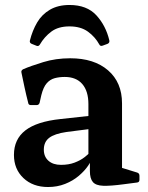

<svg xmlns="http://www.w3.org/2000/svg" viewBox="-20 -740 595 771"><path d="M259 -720Q329 -720 367 -678.5Q405 -637 419 -578Q421 -568 412 -564L393 -557Q383 -553 379 -561Q362 -592 333 -613Q304 -634 259 -634Q214 -634 186 -613Q158 -592 140 -561Q135 -553 127 -556L107 -564Q98 -568 100 -577Q110 -617 129 -649.5Q148 -682 180.5 -701Q213 -720 259 -720ZM173 11Q112 11 74 -25Q36 -61 36 -118Q36 -181 82 -216.5Q128 -252 223 -262L351 -276L349 -223L247 -210Q199 -203 177.5 -186.5Q156 -170 156 -139Q156 -111 174.5 -94.5Q193 -78 225 -78Q256 -78 279.5 -87Q303 -96 318.5 -108Q334 -120 340 -127L352 -115Q349 -97 334.5 -75.5Q320 -54 296.5 -34Q273 -14 241.5 -1.5Q210 11 173 11ZM335 -322Q335 -374 310.5 -402.5Q286 -431 240 -431Q218 -431 199.5 -426Q181 -421 167.5 -405.5Q154 -390 146 -358L139 -327Q136 -318 127 -318H104Q94 -318 93 -328Q85 -359 78.5 -389.5Q72 -420 66 -449Q64 -457 73 -462Q103 -475 153.5 -490.5Q204 -506 262 -506Q358 -506 414 -457.5Q470 -409 470 -325V-162H335ZM470 -162V-38L450 -72L531 -47Q540 -44 540 -34V-18Q540 -8 530 -7L476 0Q424 7 394.5 6Q365 5 353 -9Q341 -23 341 -53V-101L335 -109V-162Z"/></svg>

Font: Hahmlet SemiBold
Style: Regular
Weight: 600
Version: Version 1.002